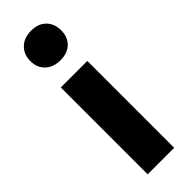

<svg xmlns="http://www.w3.org/2000/svg" viewBox="-236 -707 722 722"><g transform="rotate(-45 124.5 -346.0)"><path d="M54 -462H195V0H54ZM126 -535Q88 -535 65.5 -556.5Q43 -578 43 -613Q43 -648 65.5 -670Q88 -692 126 -692Q164 -692 185.5 -670Q207 -648 207 -613Q207 -578 185.5 -556.5Q164 -535 126 -535Z"/></g></svg>

Font: Tilda Sans Extra Bold
Style: Regular
Weight: 800
Designer: ParaType Ltd
Foundry: ParaType Ltd
Version: Version 1.009